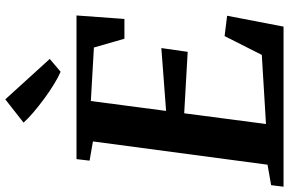

<svg xmlns="http://www.w3.org/2000/svg" viewBox="-200 -844 1038 689"><g transform="rotate(-90 318.5 -499.0)"><path d="M-6.5 0 -1 -44.5 72.5 -57.5 156 -684 87 -696 92.5 -743H608L595.5 -571H524.5L493 -680.5L301 -691.5L265.5 -421.5L491 -438.5L477.5 -344L257 -356.5L218.5 -63L466.5 -78L534 -211.5L607 -202.5L568 0ZM406 -800Q388 -807.5 362.5 -823Q337 -838.5 310.5 -858Q284 -877.5 260.8 -897.2Q237.5 -917 223.5 -933L307 -998.5L452 -839Z"/></g></svg>

Font: Merriweather 28pt
Style: Bold Italic
Weight: 700
Italic angle: -7.8°
Version: Version 2.101